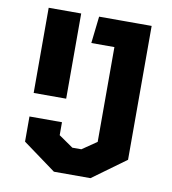

<svg xmlns="http://www.w3.org/2000/svg" viewBox="-82 -801 784 873"><g transform="rotate(10 310.0 -365.0)"><path d="M72.4 -730H222.5V-336.7H72.4ZM72.2 -111.9V-228H222.3V-168.1L288.8 -122.1H330.4L397.7 -168.1V-730H547.8V-111.9L394 0H225.2ZM305.2 -730H482.8V-605.8H291.1Z"/></g></svg>

Font: Monaspace Krypton Var ExLight
Style: Regular
Weight: 200
Designer: Riley Cran and the Lettermatic Team
Version: Version 1.200 (Monaspace Krypton Var)